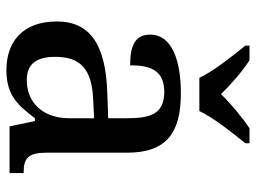

<svg xmlns="http://www.w3.org/2000/svg" viewBox="-122 -684 816 613"><g transform="rotate(90 286.5 -378.0)"><path d="M229 -606H335C356 -651 407 -715 438 -753V-766H390C355 -743 311 -706 281 -675C251 -706 209 -743 173 -766H126V-753C157 -715 208 -651 229 -606ZM204 10C285 10 316 -26 358 -81H367L384 0H533V-45H530C485 -45 468 -61 468 -117V-375C468 -501 405 -547 278 -547C175 -547 91 -519 91 -449C91 -402 124 -385 189 -385C189 -448 204 -494 274 -494C348 -494 358 -444 358 -373V-315L276 -312C123 -307 49 -257 49 -151C49 -41 115 10 204 10ZM236 -55C185 -55 162 -85 162 -146C162 -222 196 -263 299 -267L358 -270V-191C358 -108 310 -55 236 -55Z"/></g></svg>

Font: Noto Serif Thai Medium
Style: Regular
Weight: 500
Designer: Monotype Design Team
Foundry: Monotype Imaging Inc.
Version: Version 1.901;PS 001.901;hotconv 1.0.88;makeotf.lib2.5.64775